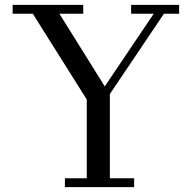

<svg xmlns="http://www.w3.org/2000/svg" viewBox="-20 -770 801 790"><path d="M247 -36.5H337V-360.5L115 -713.5H32V-750H322.5V-713.5H224.5L411 -414.5L612.5 -713.5H519.5V-750H717V-713.5H654.5L432 -383V-36.5H532V0H247Z"/></svg>

Font: Bodoni* 06pt
Style: Regular
Weight: 400
Version: Version 2.3